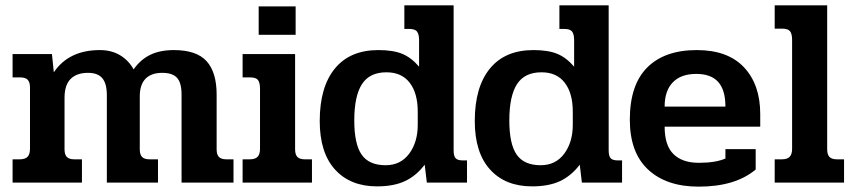

<svg xmlns="http://www.w3.org/2000/svg" viewBox="-20 -682 3189 717"><path d="M27 -87H53Q74 -87 83 -96.5Q92 -106 92 -126V-356Q92 -375 83.5 -384Q75 -393 55 -393H27V-480H174L181 -412Q237 -495 353 -495Q396 -495 428 -476Q460 -457 479 -423Q505 -460 541.5 -477.5Q578 -495 629 -495Q714 -495 751.5 -453.5Q789 -412 789 -329V-124Q789 -105 797.5 -96Q806 -87 826 -87H852V0H658V-329Q658 -373 641 -391.5Q624 -410 586 -410Q545 -410 523.5 -388Q502 -366 502 -322V-124Q502 -105 510.5 -96Q519 -87 539 -87H570V0H379V-327Q379 -370 362 -390Q345 -410 309 -410Q266 -410 243.5 -387Q221 -364 221 -317V-124Q221 -105 229.5 -96Q238 -87 258 -87H286V0H27Z M946 -658H1084V-552H946ZM886 -87H912Q933 -87 942 -96.5Q951 -106 951 -126V-351Q951 -373 943.5 -383Q936 -393 914 -393H886V-480H1082V-124Q1082 -105 1090.5 -96Q1099 -87 1119 -87H1145V0H886Z M1174 -230Q1174 -357 1230.5 -426Q1287 -495 1393 -495Q1448 -495 1482 -481Q1516 -467 1545 -433V-532Q1545 -554 1537.5 -564Q1530 -574 1508 -574H1490V-662H1674V-121Q1674 -99 1681.5 -91Q1689 -83 1708 -83H1724V0H1574L1566 -67Q1534 -25 1492 -5.5Q1450 14 1388 14Q1288 14 1231 -49Q1174 -112 1174 -230ZM1540 -216V-265Q1540 -334 1510 -373Q1480 -412 1423 -412Q1360 -412 1331.5 -367.5Q1303 -323 1303 -232Q1303 -144 1330.5 -104.5Q1358 -65 1420 -65Q1476 -65 1508 -108Q1540 -151 1540 -216Z M1753 -230Q1753 -357 1809.5 -426Q1866 -495 1972 -495Q2027 -495 2061 -481Q2095 -467 2124 -433V-532Q2124 -554 2116.5 -564Q2109 -574 2087 -574H2069V-662H2253V-121Q2253 -99 2260.5 -91Q2268 -83 2287 -83H2303V0H2153L2145 -67Q2113 -25 2071 -5.5Q2029 14 1967 14Q1867 14 1810 -49Q1753 -112 1753 -230ZM2119 -216V-265Q2119 -334 2089 -373Q2059 -412 2002 -412Q1939 -412 1910.5 -367.5Q1882 -323 1882 -232Q1882 -144 1909.5 -104.5Q1937 -65 1999 -65Q2055 -65 2087 -108Q2119 -151 2119 -216Z M2332 -235Q2332 -365 2397 -430Q2462 -495 2582 -495Q2698 -495 2758.5 -430.5Q2819 -366 2819 -256V-209H2462Q2462 -139 2495 -106.5Q2528 -74 2590 -74Q2652 -74 2689 -90V-125H2802V-49Q2726 15 2589 15Q2469 15 2400.5 -48.5Q2332 -112 2332 -235ZM2689 -284Q2689 -346 2662 -376Q2635 -406 2580 -406Q2523 -406 2492.5 -374.5Q2462 -343 2462 -284Z M2873 -87H2899Q2920 -87 2929 -96.5Q2938 -106 2938 -126V-533Q2938 -555 2930.5 -565Q2923 -575 2901 -575H2873V-662H3069V-124Q3069 -105 3077.5 -96Q3086 -87 3106 -87H3132V0H2873Z"/></svg>

Font: Pridi Medium
Style: Regular
Weight: 500
Designer: Katatrad Team
Foundry: CadsonDemak
Version: Version 1.001